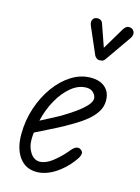

<svg xmlns="http://www.w3.org/2000/svg" viewBox="-122 -869 689 947"><g transform="rotate(15 223.0 -396.0)"><path d="M160 9Q104 9 72 -34.5Q40 -78 40 -151Q40 -221 61.2 -285.5Q82.5 -350 119 -400.5Q155.5 -451 202.2 -480.2Q249 -509.5 300.5 -509.5Q347.5 -509.5 374.2 -485.5Q401 -461.5 401 -418.5Q401 -387 384 -360.8Q367 -334.5 341 -313.2Q315 -292 287.2 -275.5Q259.5 -259 237.5 -246.5Q208 -230 166.8 -209.8Q125.5 -189.5 97.5 -175Q96.5 -166 96 -156.8Q95.5 -147.5 95.5 -138Q95.5 -100 114.5 -72Q133.5 -44 161.5 -44Q191 -44 223.8 -68.5Q256.5 -93 287 -128.5Q306.5 -154 319.8 -158Q333 -162 342.5 -154.5Q349.5 -150 352.2 -143.2Q355 -136.5 350.8 -124.8Q346.5 -113 331.5 -93.5Q298 -49 251.8 -20Q205.5 9 160 9ZM109 -239Q130.5 -250.5 156 -263.5Q181.5 -276.5 204 -289Q239.5 -310 271 -332.2Q302.5 -354.5 322 -375.5Q341.5 -396.5 341.5 -414Q341.5 -428 328.5 -442.2Q315.5 -456.5 292 -456.5Q251.5 -456.5 214.8 -426.5Q178 -396.5 150.2 -347Q122.5 -297.5 109 -239ZM315 -603.5Q310.5 -603.5 303.2 -608.2Q296 -613 292 -621L235 -752.5Q225.5 -773 230.8 -784.8Q236 -796.5 246 -799.5Q259.5 -803.5 270 -798.2Q280.5 -793 284 -780L323 -668.5L389 -779Q400.5 -798.5 414.2 -799.2Q428 -800 436.5 -793Q446.5 -783.5 446.2 -772Q446 -760.5 438.5 -749.5L347.5 -619Q339 -606.5 330.8 -605Q322.5 -603.5 315 -603.5Z"/></g></svg>

Font: Edu AU VIC WA NT Hand
Style: Regular
Weight: 400
Designer: Tina and Corey Anderson, Eben Sorkin, Mirko Velimirovic
Foundry: Google for Education
Version: Version 1.001